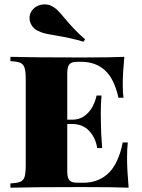

<svg xmlns="http://www.w3.org/2000/svg" viewBox="-20 -872 659 892"><path d="M28.8 0ZM278.8 -789.1Q327.6 -730 375 -689.9L368.2 -678.2Q311.5 -695.3 234.4 -708Q204.1 -712.9 187.5 -717Q170.9 -721.2 155.3 -729Q137.7 -737.8 127.4 -753.9Q117.2 -770 117.2 -788.1Q117.2 -801.8 123 -814Q132.3 -832.5 149.4 -842Q166.5 -851.6 186.5 -851.6Q204.1 -851.6 217.3 -845.2Q233.9 -837.4 246.6 -825.2Q259.3 -813 278.8 -789.1ZM577.6 0Q512.7 -2.9 358.4 -2.9Q138.7 -2.9 28.3 0V-20Q60.5 -21.5 75 -27.8Q89.4 -34.2 94.5 -51.3Q99.6 -68.4 99.6 -106V-502Q99.6 -539.6 94.2 -556.6Q88.9 -573.7 74.5 -580.1Q60.1 -586.4 28.3 -587.9V-607.9Q138.7 -605 358.4 -605Q498.5 -605 557.6 -607.9Q550.3 -531.7 550.3 -480Q550.3 -439 553.7 -418H530.3Q510.3 -507.3 466.8 -546.1Q423.3 -585 356.4 -585H343.8Q324.7 -585 314 -581.1Q303.2 -577.1 297.9 -565.9Q292.5 -554.7 292.5 -532.2V-315.9H315.4Q348.6 -315.9 372.3 -333.3Q396 -350.6 409.7 -376.2Q423.3 -401.9 428.7 -428.2H451.7Q448.2 -391.1 448.2 -351.6L448.7 -306.2Q448.7 -257.3 454.6 -184.1H431.6Q424.3 -231.9 394.3 -263.9Q364.3 -295.9 315.4 -295.9H292.5V-76.2Q292.5 -53.7 297.9 -42.2Q303.2 -30.8 314 -26.9Q324.7 -22.9 343.8 -22.9H366.7Q436.5 -22.9 483.2 -66.7Q529.8 -110.4 550.3 -210H573.7Q570.3 -183.1 570.3 -138.2Q570.3 -83 577.6 0Z"/></svg>

Font: TypoPRO Playfair Display SC
Style: Regular
Weight: 900
Designer: Claus Eggers Sørensen
Foundry: Claus Eggers Sørensen
Version: Version 1.004;PS 001.004;hotconv 1.0.70;makeotf.lib2.5.58329